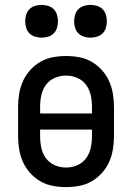

<svg xmlns="http://www.w3.org/2000/svg" viewBox="-20 -757 540 785"><path d="M250 8Q223 8 196 3Q169 -2 145.5 -15.5Q122 -29 103.5 -49.5Q85 -70 74 -94.5Q63 -119 58.5 -146Q54 -173 54 -200V-320Q54 -347 58.5 -374Q63 -401 74 -425.5Q85 -450 103.5 -470.5Q122 -491 145.5 -504.5Q169 -518 196 -523Q223 -528 250 -528Q277 -528 304 -523Q331 -518 354.5 -504.5Q378 -491 396.5 -470.5Q415 -450 426 -425.5Q437 -401 441.5 -374Q446 -347 446 -320V-200Q446 -173 441.5 -146Q437 -119 426 -94.5Q415 -70 396.5 -49.5Q378 -29 354.5 -15.5Q331 -2 304 3Q277 8 250 8ZM356 -293V-320Q356 -344 351 -367.5Q346 -391 332 -410Q318 -429 296 -438.5Q274 -448 250 -448Q226 -448 204 -438.5Q182 -429 168 -410Q154 -391 149 -367.5Q144 -344 144 -320V-293ZM250 -72Q274 -72 296 -81.5Q318 -91 332 -110Q346 -129 351 -152.5Q356 -176 356 -200V-227H144V-200Q144 -176 149 -152.5Q154 -129 168 -110Q182 -91 204 -81.5Q226 -72 250 -72ZM350 -603Q337 -603 323.5 -607Q310 -611 300.5 -620.5Q291 -630 287 -643.5Q283 -657 283 -670Q283 -683 287 -696.5Q291 -710 300.5 -719.5Q310 -729 323.5 -733Q337 -737 350 -737Q363 -737 376.5 -733Q390 -729 399.5 -719.5Q409 -710 413 -696.5Q417 -683 417 -670Q417 -657 413 -643.5Q409 -630 399.5 -620.5Q390 -611 376.5 -607Q363 -603 350 -603ZM150 -603Q137 -603 123.5 -607Q110 -611 100.5 -620.5Q91 -630 87 -643.5Q83 -657 83 -670Q83 -683 87 -696.5Q91 -710 100.5 -719.5Q110 -729 123.5 -733Q137 -737 150 -737Q163 -737 176.5 -733Q190 -729 199.5 -719.5Q209 -710 213 -696.5Q217 -683 217 -670Q217 -657 213 -643.5Q209 -630 199.5 -620.5Q190 -611 176.5 -607Q163 -603 150 -603Z"/></svg>

Font: Iosevka Term Curly Medium
Style: Regular
Weight: 500
Designer: Belleve Invis
Foundry: Belleve Invis
Version: Version 32.3.0